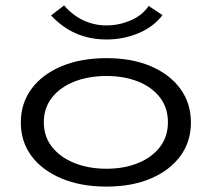

<svg xmlns="http://www.w3.org/2000/svg" viewBox="-20 -682 790 710"><path d="M374 8Q279 8 207.5 -22Q136 -52 96.5 -105Q57 -158 57 -229Q57 -300 96.5 -353.5Q136 -407 207.5 -437Q279 -467 374 -467Q468 -467 538 -437Q608 -407 647 -353.5Q686 -300 686 -229Q686 -158 647 -105Q608 -52 538 -22Q468 8 374 8ZM374 -58Q439 -58 490.5 -79Q542 -100 571.5 -138.5Q601 -177 601 -230Q601 -283 571.5 -321.5Q542 -360 490.5 -380.5Q439 -401 374 -401Q308 -401 255.5 -380.5Q203 -360 172.5 -321.5Q142 -283 142 -230Q142 -177 172.5 -138.5Q203 -100 255.5 -79Q308 -58 374 -58ZM530 -660 581 -626Q547 -582 491.5 -559Q436 -536 374 -536Q251 -536 169 -625L217 -662Q249 -625 289 -606.5Q329 -588 374 -588Q419 -588 462 -606Q505 -624 530 -660Z"/></svg>

Font: Inconsolata ExtraExpanded Thin
Style: Regular
Weight: 100
Width: 8
Monospace: yes
Designer: Raph Levien, Cyreal, Brenton Simpson
Foundry: Raph Levien, Cyreal, Google
Version: Version 3.100; ttfautohint (v1.8.4.7-5d5b)